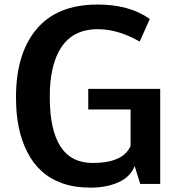

<svg xmlns="http://www.w3.org/2000/svg" viewBox="-20 -819 802 855"><path d="M392.6 -93.3Q528.8 -93.3 561.5 -169.4V-331.5H373V-423.3H693.4V0H604.5L579.6 -79.6Q561 -31.2 507.6 -7.3Q454.1 16.6 383.1 16.6Q312 16.6 257.3 -2.9Q202.6 -22.5 164.6 -57.6Q126 -92.8 100.6 -143.6Q50.8 -241.2 51.3 -385.7Q50.8 -576.2 139.6 -685.5Q231.4 -798.8 415 -798.8Q557.1 -798.8 647 -734.4L602.1 -633.8Q506.8 -689 415 -689Q252 -689 212.9 -506.8Q201.2 -453.6 201.7 -386.2Q201.7 -93.3 392.6 -93.3Z"/></svg>

Font: Dhyana
Style: Bold
Weight: 700
Foundry: Vernon Adams
Version: Version 1.002; ttfautohint (v0.8.51-6076)